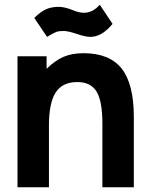

<svg xmlns="http://www.w3.org/2000/svg" viewBox="-20 -792 638 812"><path d="M179 -636 125 -716Q151 -742 174 -752.5Q197 -763 228 -763Q254 -763 288 -749Q314 -738 335 -738Q372 -738 402 -772L456 -691Q411 -636 362 -636Q341 -636 303 -649Q268 -661 249 -661Q229 -661 218 -657Q207 -653 179 -636ZM54 0V-554H177V-501Q214 -537 249.5 -552Q285 -567 333 -567Q443 -567 494.5 -502Q546 -437 546 -297V0H413V-271Q413 -364 388.5 -404.5Q364 -445 307 -445Q244 -445 215.5 -401Q187 -357 187 -261V0Z"/></svg>

Font: Involve
Style: Bold
Weight: 700
Designer: Stefan Peev
Foundry: Context Ltd.
Version: Version 1.001